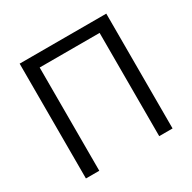

<svg xmlns="http://www.w3.org/2000/svg" viewBox="-156 -863 1023 1021"><g transform="rotate(-30 355.5 -352.5)"><path d="M89 0V-705H621V0H539V-634H171V0Z"/></g></svg>

Font: Nunito Sans 10pt SemiCondensed
Style: Regular
Weight: 400
Width: 4
Designer: Vernon Adams
Foundry: Vernon Adams
Version: Version 3.101;gftools[0.9.27]